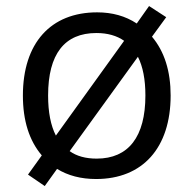

<svg xmlns="http://www.w3.org/2000/svg" viewBox="-20 -586 644 639"><path d="M547.9 -268.1C547.9 -349.1 527.3 -414.6 485.8 -463.9L533.2 -528.8L476.1 -565.9L435.1 -507.8C397.5 -532.7 353.5 -544.9 303.2 -544.9C148.4 -544.9 56.2 -442.4 56.2 -268.1C56.2 -184.6 77.1 -118.2 119.1 -68.8L73.2 -4.9L128.9 33.2L169.9 -23.9C206.5 -1.5 249.5 9.8 299.8 9.8C454.6 9.8 547.9 -93.8 547.9 -268.1ZM140.1 -268.1C140.1 -406.2 194.8 -476.1 300.8 -476.1C337.9 -476.1 368.7 -467.3 393.1 -450.2L166 -134.8C148.9 -168 140.1 -212.4 140.1 -268.1ZM463.9 -268.1C463.9 -130.9 407.7 -58.1 301.8 -58.1C265.1 -58.1 234.9 -66.4 211.9 -83L439 -397C455.6 -364.3 463.9 -321.3 463.9 -268.1Z"/></svg>

Font: Open Sans
Style: Regular
Weight: 400
Foundry: Ascender Corporation
Version: Version 1.100;PS 001.100;hotconv 1.0.88;makeotf.lib2.5.64775